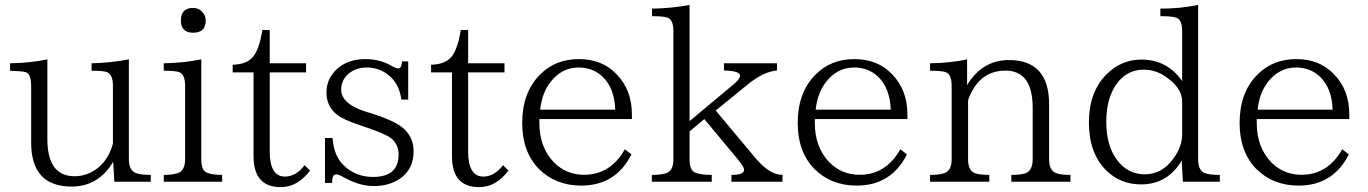

<svg xmlns="http://www.w3.org/2000/svg" viewBox="-20 -750 5570 782"><path d="M594.2 -9.8H445.8L440.9 -90.8Q380.9 9.8 272 9.8Q106.9 9.8 106.9 -168.9V-399.9Q106.9 -448.7 85 -456.1Q68.4 -460.4 21 -461.9V-492.2Q105 -493.7 172.9 -508.3V-184.1Q172.9 -32.2 283.7 -32.2Q335.9 -32.2 379.9 -66.9Q423.3 -103 439.9 -165V-401.4Q439.9 -445.8 416 -456.1Q402.3 -461.9 353 -461.9V-492.2Q428.7 -493.7 504.9 -508.3V-101.1Q504.9 -55.7 534.2 -44.9Q553.7 -37.6 594.2 -37.6Z M766.6 -717.8Q788.1 -717.8 802.7 -702.6Q817.9 -687.5 817.9 -666.5Q817.9 -616.7 766.6 -616.7Q716.8 -616.7 716.8 -666.5Q716.8 -717.8 766.6 -717.8ZM884.8 -9.8H647V-37.6Q679.7 -37.6 700.7 -43.9Q733.9 -52.7 733.9 -101.1V-399.9Q733.9 -447.3 710 -456.1Q694.8 -461.9 647 -461.9V-492.2Q728.5 -493.7 799.8 -508.3V-101.1Q799.8 -56.2 822.8 -46.9Q845.2 -37.6 884.8 -37.6Z M1242.7 -55.2Q1191.9 12.2 1123.5 12.2Q1012.7 12.2 1012.7 -113.8V-455.1H927.7V-486.3Q989.7 -487.8 1014.6 -523.9Q1036.6 -554.7 1048.8 -627.9H1078.6V-492.2H1226.6V-455.1H1078.6V-132.8Q1078.6 -30.8 1140.6 -30.8Q1185.1 -30.8 1220.7 -77.1Z M1614.7 -344.2Q1606.9 -400.9 1574.7 -433.1Q1532.7 -475.1 1473.6 -475.1Q1424.8 -475.1 1392.6 -443.4Q1369.6 -418.5 1369.6 -385.3Q1369.6 -326.7 1470.7 -294.9L1496.6 -287.1Q1580.1 -260.3 1614.7 -233.9Q1664.6 -196.3 1664.6 -134.3Q1664.6 -60.1 1608.4 -22Q1564.9 7.8 1501.5 7.8Q1445.3 7.8 1381.8 -26.9Q1359.9 -40 1348.6 -40Q1332.5 -40 1332.5 -4.9H1303.7V-188H1334.5Q1339.4 -117.7 1377.4 -79.1Q1426.3 -29.3 1499.5 -29.3Q1603.5 -29.3 1603.5 -121.1Q1603.5 -162.1 1572.8 -187Q1551.8 -203.6 1475.6 -230L1445.8 -240.2Q1377 -263.2 1353.5 -282.2Q1309.6 -316.9 1309.6 -373Q1309.6 -427.7 1350.6 -467.3Q1395.5 -509.3 1467.8 -509.3Q1530.3 -509.3 1579.6 -479Q1593.8 -471.2 1603.5 -471.2Q1614.7 -471.2 1617.7 -500H1642.6V-344.2Z M2050.8 -55.2Q2000 12.2 1931.6 12.2Q1820.8 12.2 1820.8 -113.8V-455.1H1735.8V-486.3Q1797.9 -487.8 1822.8 -523.9Q1844.7 -554.7 1856.9 -627.9H1886.7V-492.2H2034.7V-455.1H1886.7V-132.8Q1886.7 -30.8 1948.7 -30.8Q1993.2 -30.8 2028.8 -77.1Z M2553.7 -265.1H2176.8V-248Q2176.8 -149.9 2236.8 -87.9Q2287.1 -38.1 2358.9 -38.1Q2466.3 -38.1 2524.9 -142.1L2551.8 -121.1Q2487.8 5.9 2347.2 5.9Q2243.2 5.9 2174.8 -62Q2106.9 -131.8 2106.9 -249Q2106.9 -373 2178.7 -445.3Q2241.2 -509.3 2337.9 -509.3Q2431.6 -509.3 2489.7 -449.2Q2553.7 -385.3 2553.7 -283.2ZM2485.8 -303.2Q2482.9 -389.2 2436 -436Q2395.5 -475.1 2336.9 -475.1Q2267.1 -475.1 2220.7 -414.1Q2187.5 -370.6 2180.2 -303.2Z M3167 -9.8H2959V-37.6Q3010.7 -37.6 3010.7 -58.6Q3010.7 -68.8 2987.8 -97.7L2848.6 -265.1L2788.6 -214.8V-101.1Q2788.6 -56.2 2811.5 -46.9Q2834.5 -37.6 2878.9 -37.6V-9.8H2634.8V-37.6Q2669.9 -37.6 2690.9 -43.9Q2722.7 -52.7 2722.7 -101.1V-623Q2722.7 -668.9 2699.7 -677.7Q2684.6 -684.1 2635.7 -684.1V-714.8Q2718.3 -716.3 2788.6 -730V-256.8L2962.9 -402.3Q2994.1 -427.2 2994.1 -441.9Q2994.1 -461.4 2928.7 -462.9V-492.2H3144.5V-462.9Q3090.3 -458.5 3026.9 -407.2L2895 -299.8L3054.7 -108.9Q3113.8 -37.6 3167 -37.6Z M3675.8 -265.1H3298.8V-248Q3298.8 -149.9 3358.9 -87.9Q3409.2 -38.1 3481 -38.1Q3588.4 -38.1 3647 -142.1L3673.8 -121.1Q3609.9 5.9 3469.2 5.9Q3365.2 5.9 3296.9 -62Q3229 -131.8 3229 -249Q3229 -373 3300.8 -445.3Q3363.3 -509.3 3460 -509.3Q3553.7 -509.3 3611.8 -449.2Q3675.8 -385.3 3675.8 -283.2ZM3607.9 -303.2Q3605 -389.2 3558.1 -436Q3517.6 -475.1 3459 -475.1Q3389.2 -475.1 3342.8 -414.1Q3309.6 -370.6 3302.2 -303.2Z M4339.8 -9.8H4099.1V-37.6Q4131.3 -37.6 4152.8 -43Q4186 -51.8 4186 -101.1V-311Q4186 -462.4 4075.2 -462.4Q3966.3 -462.4 3922.9 -342.3V-101.1Q3922.9 -55.2 3950.2 -44.9Q3969.7 -37.6 4009.3 -37.6V-9.8H3768.1V-37.6Q3803.7 -37.6 3823.2 -43.9Q3856 -52.7 3856 -101.1V-399.9Q3856 -447.3 3832 -456.1Q3815.4 -461.9 3768.1 -461.9V-492.2Q3854 -493.7 3918.9 -508.3V-403.3Q3980.5 -505.4 4089.4 -505.4Q4252.9 -505.4 4252.9 -325.2V-101.1Q4252.9 -55.7 4281.7 -44.9Q4299.8 -37.6 4339.8 -37.6Z M4948.2 -9.8H4797.9L4793 -95.7Q4734.9 1 4627.9 1Q4543 1 4484.9 -56.6Q4415 -127 4415 -251Q4415 -375.5 4486.8 -447.3Q4546.9 -507.3 4628.9 -507.3Q4733.4 -507.3 4794.9 -419.9V-622.1Q4794.9 -668.9 4772 -677.7Q4756.8 -684.1 4706.1 -684.1V-714.8Q4788.1 -714.8 4859.9 -730V-102.1Q4859.9 -55.2 4887.2 -44.9Q4906.7 -37.6 4948.2 -37.6ZM4794.9 -203.1V-335Q4794.9 -390.1 4733.9 -433.1Q4690.4 -466.3 4638.2 -466.3Q4569.3 -466.3 4526.9 -407.2Q4485.8 -348.1 4485.8 -254.4Q4485.8 -153.3 4532.7 -94.2Q4576.2 -40 4642.1 -40Q4713.4 -40 4759.8 -105Q4794.9 -153.8 4794.9 -203.1Z M5475.6 -265.1H5098.6V-248Q5098.6 -149.9 5158.7 -87.9Q5209 -38.1 5280.8 -38.1Q5388.2 -38.1 5446.8 -142.1L5473.6 -121.1Q5409.7 5.9 5269 5.9Q5165 5.9 5096.7 -62Q5028.8 -131.8 5028.8 -249Q5028.8 -373 5100.6 -445.3Q5163.1 -509.3 5259.8 -509.3Q5353.5 -509.3 5411.6 -449.2Q5475.6 -385.3 5475.6 -283.2ZM5407.7 -303.2Q5404.8 -389.2 5357.9 -436Q5317.4 -475.1 5258.8 -475.1Q5189 -475.1 5142.6 -414.1Q5109.4 -370.6 5102.1 -303.2Z"/></svg>

Font: I.MingCP
Style: Regular
Weight: 400
Designer: I.Font Project
Version: Version 8.000; Sep 06, 2022